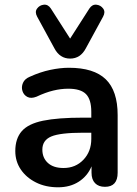

<svg xmlns="http://www.w3.org/2000/svg" viewBox="-20 -786 584 816"><path d="M278 -537Q234 -537 211 -581L138 -715Q127 -735 137.5 -749.5Q148 -764 166 -766Q184 -768 196 -750L278 -622L360 -750Q372 -768 390 -766Q408 -764 418.5 -749.5Q429 -735 418 -715L345 -581Q322 -537 278 -537ZM227 10Q174 10 133 -10.5Q92 -31 68.5 -65.5Q45 -100 45 -144Q45 -197 72.5 -228.5Q100 -260 163 -273Q226 -286 333 -286H368V-311Q368 -363 345.5 -386Q323 -409 270 -409Q239 -409 206 -401Q173 -393 135 -375Q112 -366 96.5 -374Q81 -382 75.5 -399Q70 -416 77.5 -433.5Q85 -451 107 -460Q151 -480 193.5 -489Q236 -498 273 -498Q379 -498 429.5 -449Q480 -400 480 -297V-52Q480 8 426 8Q399 8 384 -7.5Q369 -23 369 -52V-79Q352 -38 315 -14Q278 10 227 10ZM368 -222H334Q236 -222 198 -206Q160 -190 160 -150Q160 -115 183.5 -93.5Q207 -72 250 -72Q301 -72 334.5 -107Q368 -142 368 -196Z"/></svg>

Font: Chiron GoRound TC M
Style: Regular
Weight: 500
Designer: Ryoko NISHIZUKA 西塚涼子 (kana, bopomofo & ideographs); Paul D. Hunt (Latin, Greek & Cyrillic); Sandoll Communications 산돌커뮤니
Foundry: Adobe
Version: Version 1.000;hotconv 1.1.1;makeotfexe 2.6.0